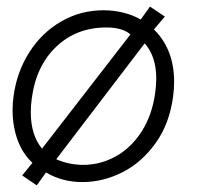

<svg xmlns="http://www.w3.org/2000/svg" viewBox="-20 -539 604 580"><path d="M78 -47Q48 -75 33 -116.5Q18 -158 18 -207Q18 -228 21 -249Q31 -322 68.5 -381Q106 -440 164.5 -474Q223 -508 293 -508Q324 -508 353.5 -500.5Q383 -493 405 -480L433 -519L478 -489L445 -450Q506 -390 506 -292Q506 -271 503 -248Q492 -165 450 -106.5Q408 -48 349.5 -18.5Q291 11 229 11Q168 11 119 -18L91 21L47 -9ZM301 -456Q211 -456 150 -398Q89 -340 76 -242Q73 -220 73 -200Q73 -131 107 -90L374 -435Q350 -456 301 -456ZM449 -260Q452 -283 452 -302Q452 -369 417 -408L150 -58Q188 -41 232 -41Q283 -41 329.5 -66.5Q376 -92 408 -142Q440 -192 449 -260Z"/></svg>

Font: Bellota Text
Style: Italic
Weight: 400
Italic angle: -7.5°
Designer: Kemie Guaida
Foundry: Kemie Guaida
Version: Version 4.001